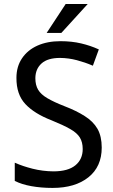

<svg xmlns="http://www.w3.org/2000/svg" viewBox="-20 -922 562 952"><path d="M463.4 -283.2Q484.4 -246.1 484.4 -190.4Q484.4 -95.7 418.5 -43Q352.5 9.8 240.7 9.8Q184.1 9.8 135.3 1Q86.9 -7.8 54.7 -24.4L53.2 -24.9V-26.4V-111.8V-115.2L57.1 -113.8Q91.8 -98.1 141.6 -85.4Q191.9 -72.8 244.6 -72.3Q317.4 -72.3 354 -102.5Q390.1 -132.3 390.1 -183.1Q390.1 -216.8 376 -240Q361.8 -263.2 328.1 -282.2Q293.9 -301.8 234.9 -325.7Q150.4 -358.4 106 -405.8Q61 -453.6 61.5 -536.1Q61.5 -591.8 89.1 -632.8Q116.7 -673.8 165.5 -695.8Q214.8 -717.8 279.8 -717.8Q335.4 -717.8 382.1 -706.8Q428.7 -695.8 468.3 -677.7L470.2 -676.8L469.2 -674.8L441.4 -598.6L440.4 -596.2L438 -597.2Q401.9 -612.8 361.3 -623.5Q320.8 -634.3 277.8 -634.8Q216.3 -634.8 186 -607.4Q155.8 -580.1 155.3 -534.7Q155.3 -500 169.2 -476.8Q183.1 -453.6 214.8 -435.1Q247.1 -416 299.8 -395.5Q359.4 -372.6 400.4 -346.2Q441.9 -320.3 463.4 -283.2ZM305.7 -902.3H415L284.2 -758.8H211.4Z"/></svg>

Font: MAUL
Style: Regular
Weight: 400
Designer: MAUL
Version: Version 1.0; 2020; ttfautohint (v1.8.3)